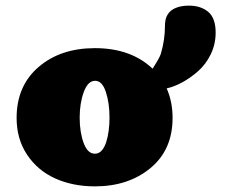

<svg xmlns="http://www.w3.org/2000/svg" viewBox="-20 -655 843 682"><path d="M369 -237Q369 -289 356 -328.5Q343 -368 318 -368Q292 -368 277.5 -328Q263 -288 263 -237Q263 -186 277 -147.5Q291 -109 317 -109Q331 -109 341 -120Q351 -131 357 -149.5Q363 -168 366 -190.5Q369 -213 369 -237ZM566 -565Q566 -588 575.5 -603.5Q585 -619 604.5 -627Q624 -635 651 -635Q693 -635 719.5 -613Q746 -591 746 -539Q746 -498 728.5 -462Q711 -426 683.5 -402Q656 -378 627.5 -362.5Q599 -347 572 -341Q593 -294 593 -236Q593 -123 514.5 -58Q436 7 317 7Q239 7 176.5 -21Q114 -49 76.5 -105Q39 -161 39 -236Q39 -350 117 -417Q195 -484 317 -484Q445 -484 522 -411Q547 -450 551 -463Q566 -512 566 -565Z"/></svg>

Font: Coiny 2.0
Style: Regular
Weight: 400
Version: Version 1.001 July 11, 2018